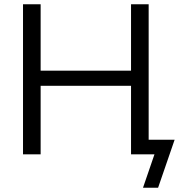

<svg xmlns="http://www.w3.org/2000/svg" viewBox="-20 -725 840 902"><path d="M651.8 157 705.7 0H616.4V-68.6H800.4L722.7 157ZM88.1 0V-705H170.9V-393H595.6V-705H678.4V0H595.6V-322H170.9V0Z"/></svg>

Font: Mulish ExtraLight
Style: Regular
Weight: 200
Designer: Vernon Adams
Foundry: Vernon Adams
Version: Version 3.603